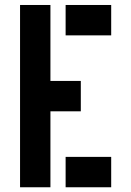

<svg xmlns="http://www.w3.org/2000/svg" viewBox="-20 -708 540 790"><path d="M375 62.5H312.5H250V0V-62.5H312.5H375H437.5V0V62.5ZM125 62.5H62.5V0V-62.5V-125V-187.5V-250V-312.5V-375V-437.5V-500V-562.5V-625V-687.5H125H187.5V-625V-562.5V-500V-437.5V-375H250H312.5V-312.5V-250H250H187.5V-187.5V-125V-62.5V0V62.5ZM375 -562.5H312.5H250V-625V-687.5H312.5H375H437.5V-625V-562.5Z"/></svg>

Font: PixelArmy
Style: Medium
Weight: 500
Version: Version 001.000